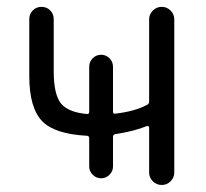

<svg xmlns="http://www.w3.org/2000/svg" viewBox="-20 -562 602 560"><path d="M309.6 -236.3Q309.6 -229.5 316.4 -230.5Q374 -237.3 408.2 -255.9Q415 -258.8 415 -265.6V-505.9Q415 -520.5 425.8 -531.2Q436.5 -542 451.7 -542Q466.8 -542 477.5 -531.2Q488.3 -520.5 488.3 -505.9V-58.6Q488.3 -43.9 477.5 -33.2Q466.8 -22.5 451.7 -22.5Q436.5 -22.5 425.8 -33.2Q415 -43.9 415 -58.6V-189.5Q415 -192.4 413.1 -193.8Q411.1 -195.3 408.2 -194.3Q370.1 -178.7 316.4 -170.9Q309.6 -169.9 309.6 -162.1V-76.2Q309.6 -62.5 299.3 -52.2Q289.1 -42 274.9 -42Q260.7 -42 250.5 -52.2Q240.2 -62.5 240.2 -76.2V-158.2Q240.2 -166 233.4 -166Q141.6 -170.9 104.5 -207Q65.4 -246.1 65.4 -339.8V-505.9Q65.4 -521.5 75.7 -531.7Q85.9 -542 101.1 -542Q116.2 -542 126.5 -531.7Q136.7 -521.5 136.7 -505.9V-353.5Q136.7 -286.1 158.2 -259.8Q179.7 -234.4 233.4 -229.5Q240.2 -228.5 240.2 -236.3V-367.2Q240.2 -381.8 250.5 -392.1Q260.7 -402.3 274.9 -402.3Q289.1 -402.3 299.3 -392.1Q309.6 -381.8 309.6 -367.2Z"/></svg>

Font: Gen Jyuu Gothic Normal
Style: Regular
Weight: 300
Designer: [Source Han Sans]
Ryoko NISHIZUKA  (kana & ideographs); Paul D. Hunt (Latin, Greek & Cyrillic); Wenlong ZHANG  (bopomofo
Version: Version 1.002.20150607